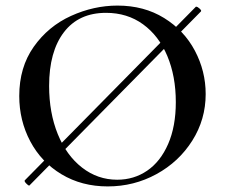

<svg xmlns="http://www.w3.org/2000/svg" viewBox="-20 -656 823 688"><path d="M85 9Q81 9 73.5 1Q66 -7 69 -10L682 -632H683Q688 -632 695.5 -625Q703 -618 700 -615L86 8ZM49 -312Q49 -415 101 -488.5Q153 -562 234.5 -599Q316 -636 401 -636Q496 -636 568 -591.5Q640 -547 678.5 -474Q717 -401 717 -319Q717 -228 669 -152Q621 -76 540.5 -32Q460 12 366 12Q273 12 200.5 -31.5Q128 -75 88.5 -149.5Q49 -224 49 -312ZM610 -290Q610 -383 579.5 -455.5Q549 -528 492.5 -569Q436 -610 360 -610Q262 -610 209 -540.5Q156 -471 156 -348Q156 -252 187 -175.5Q218 -99 274 -55.5Q330 -12 400 -12Q460 -12 507.5 -44.5Q555 -77 582.5 -140Q610 -203 610 -290Z"/></svg>

Font: Cormorant SC SemiBold
Style: Regular
Weight: 600
Designer: Christian Thalmann (Catharsis Fonts)
Foundry: Catharsis Fonts
Version: Version 4.000